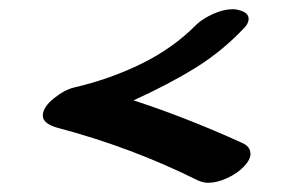

<svg xmlns="http://www.w3.org/2000/svg" viewBox="-20 -535 640 417"><path d="M73 -284Q73 -302 96.5 -321Q120 -340 141 -345Q219 -363 288 -397Q357 -431 407 -482Q421 -495 443.5 -505Q466 -515 485 -515Q492 -515 495 -514Q520 -509 520 -494Q520 -484 510 -474Q463 -424 405 -388Q347 -352 270 -317Q384 -280 505 -225Q524 -217 524 -201Q524 -188 509.5 -173Q495 -158 473 -148Q451 -138 432 -138Q422 -138 410 -143Q266 -215 103 -258Q73 -267 73 -284Z"/></svg>

Font: Sedgwick Ave Display
Style: Regular
Weight: 400
Designer: Kevin Burke, Pedro Vergani
Foundry: Google, Inc.
Version: Version 1.000